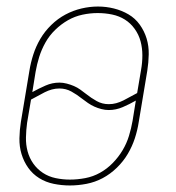

<svg xmlns="http://www.w3.org/2000/svg" viewBox="-20 -560 540 588"><path d="M194 8Q169 8 144.5 3Q120 -2 100 -14.5Q80 -27 66.5 -46Q53 -65 46 -88Q39 -111 39.5 -136.5Q40 -162 44 -187L70 -343Q74 -368 82 -393Q90 -418 103.5 -441Q117 -464 137 -483.5Q157 -503 180.5 -515.5Q204 -528 229.5 -534Q255 -540 280 -540Q305 -540 329 -534Q353 -528 373.5 -516Q394 -504 408 -484.5Q422 -465 429 -442Q436 -419 435.5 -393.5Q435 -368 431 -343L405 -187Q401 -161 393 -136.5Q385 -112 371.5 -89Q358 -66 338 -46.5Q318 -27 294.5 -14.5Q271 -2 245 3Q219 8 194 8ZM313 -241Q325 -241 336 -244Q347 -247 358 -252.5Q369 -258 379.5 -264Q390 -270 400 -275L412 -346Q416 -368 416 -390.5Q416 -413 410.5 -433.5Q405 -454 392.5 -471.5Q380 -489 362.5 -500Q345 -511 323.5 -515.5Q302 -520 279 -520Q256 -520 232.5 -515Q209 -510 188 -498Q167 -486 149 -468.5Q131 -451 119 -429.5Q107 -408 100 -385.5Q93 -363 89 -340L79 -278Q99 -289 119.5 -298Q140 -307 162 -307Q173 -307 184.5 -304Q196 -301 206.5 -296.5Q217 -292 226 -285.5Q235 -279 244 -272Q259 -260 276 -250.5Q293 -241 313 -241ZM194 -10Q217 -10 241 -14.5Q265 -19 286.5 -31Q308 -43 325.5 -61Q343 -79 355.5 -100Q368 -121 375 -144Q382 -167 386 -190L396 -252Q377 -241 356 -232Q335 -223 313 -223Q302 -223 290.5 -226Q279 -229 269 -233.5Q259 -238 249.5 -244.5Q240 -251 231 -258Q216 -270 199 -279.5Q182 -289 162 -289Q150 -289 139 -286Q128 -283 117 -277.5Q106 -272 95.5 -266Q85 -260 75 -255L63 -184Q60 -162 59.5 -139.5Q59 -117 64.5 -96.5Q70 -76 82 -59Q94 -42 111.5 -30.5Q129 -19 150.5 -14.5Q172 -10 194 -10Z"/></svg>

Font: Iosevka Curly Slab ThObl
Style: Regular
Weight: 100
Italic angle: -9°
Monospace: yes
Designer: Belleve Invis
Foundry: Belleve Invis
Version: Version 11.0.0; ttfautohint (v1.8.3)